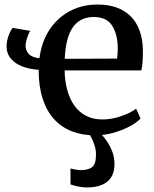

<svg xmlns="http://www.w3.org/2000/svg" viewBox="-20 -586 680 847"><path d="M399.5 11Q342.5 11 296.5 -7Q250.5 -25 218 -61Q185.5 -97 168 -151.2Q150.5 -205.5 150.5 -278Q111.5 -280.5 79.5 -292.5Q47.5 -304.5 28.2 -327Q9 -349.5 9 -383Q9 -398.5 13.2 -414Q17.5 -429.5 23.5 -442.5Q29.5 -455.5 35.5 -463L113 -450Q106 -438.5 99.5 -418.5Q93 -398.5 93 -383.5Q93 -364.5 105.8 -349Q118.5 -333.5 154 -329Q163.5 -402.5 198.8 -455.5Q234 -508.5 288.5 -537.2Q343 -566 410 -566Q504 -566 555.8 -514.8Q607.5 -463.5 610.5 -367.5Q610.5 -337 609 -314.5Q607.5 -292 603.5 -275.5H265Q266 -227.5 277 -187.8Q288 -148 308.8 -119.2Q329.5 -90.5 360.2 -74.8Q391 -59 431.5 -59Q473 -59 515.2 -73.8Q557.5 -88.5 580.5 -106.5L600 -63Q582.5 -44.5 550.8 -27.8Q519 -11 479.8 0Q440.5 11 399.5 11ZM265.5 -326.5 496.5 -327.5Q498 -336.5 498.8 -349Q499.5 -361.5 499.5 -371Q499.5 -433 475.2 -472Q451 -511 393 -511Q367 -511 344.5 -501.5Q322 -492 305 -470.5Q288 -449 278 -413.5Q268 -378 265.5 -326.5ZM363.5 241Q345 241 324.8 236.8Q304.5 232.5 291 227.5V157Q301.5 160.5 315.2 162.5Q329 164.5 336 164.5Q367 164.5 385.2 152.2Q403.5 140 403.5 95Q403.5 75.5 397.2 56Q391 36.5 383 21.2Q375 6 370 -1L401.5 -6L419.5 -1Q430.5 8.5 446.2 29.5Q462 50.5 473.8 79Q485.5 107.5 485 139.5Q484.5 176 469 198.2Q453.5 220.5 426.5 230.8Q399.5 241 363.5 241Z"/></svg>

Font: Merriweather 28pt Medium
Style: Regular
Weight: 500
Version: Version 2.100